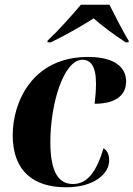

<svg xmlns="http://www.w3.org/2000/svg" viewBox="-20 -786 567 816"><path d="M182 -613V-606H196C261 -637 338 -682 378 -708C408 -681 455 -645 514 -606H526L527 -613C505 -647 465 -727 445 -766H324C283 -718 231 -659 182 -613ZM261 10C382 10 444 -49 444 -104C444 -134 432 -149 420 -156C389 -53 350 -4 290 -4C229 -4 194 -55 194 -182C194 -347 251 -532 330 -532C364 -532 388 -507 388 -431C388 -398 385 -371 382 -345C483 -345 516 -390 516 -440C516 -498 470 -544 354 -544C116 -544 34 -350 34 -212C34 -56 125 10 261 10Z"/></svg>

Font: Noto Serif Display SemiCondensed ExtraBold
Style: Italic
Weight: 800
Width: 4
Italic angle: -12°
Designer: Monotype Design Team
Foundry: Monotype Imaging Inc.
Version: Version 2.009